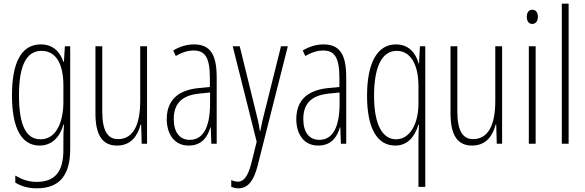

<svg xmlns="http://www.w3.org/2000/svg" viewBox="-20 -780 3175 1042"><path d="M201 -539C94 -539 45 -437 45 -263C45 -78 100 10 195 10C263 10 306 -38 324 -104H327C324 -65 324 -37 324 -8V33C324 156 275 207 179 207C135 207 101 195 63 173V211C97 232 135 242 179 242C305 242 361 169 361 29V-529H332L327 -445H324C306 -496 271 -539 201 -539ZM205 -504C290 -504 324 -423 324 -317V-226C324 -125 289 -24 200 -24C122 -24 83 -99 83 -263C83 -409 116 -504 205 -504Z M778 -529H741V-233C741 -90 696 -25 620 -25C565 -25 535 -70 535 -174V-529H498V-165C498 -49 534 10 615 10C694 10 728 -47 743 -104H746L749 0H778Z M1032 -539C995 -539 954 -527 920 -506L934 -476C971 -498 1004 -506 1030 -506C1093 -506 1119 -468 1119 -356V-308L1058 -302C948 -291 885 -238 885 -133C885 -59 921 10 1004 10C1076 10 1107 -38 1122 -89H1124L1127 0H1156V-359C1156 -487 1120 -539 1032 -539ZM1060 -272 1120 -278V-218C1120 -100 1088 -21 1010 -21C956 -21 923 -61 923 -134C923 -218 967 -262 1060 -272Z M1243 -529 1373 -11 1343 110C1323 186 1298 206 1271 206C1259 206 1245 202 1235 197V234C1248 239 1259 242 1273 242C1321 242 1356 209 1379 116L1542 -529H1505L1413 -160C1406 -134 1400 -109 1393 -70H1390C1387 -89 1387 -100 1372 -159L1281 -529Z M1735 -539C1698 -539 1657 -527 1623 -506L1637 -476C1674 -498 1707 -506 1733 -506C1796 -506 1822 -468 1822 -356V-308L1761 -302C1651 -291 1588 -238 1588 -133C1588 -59 1624 10 1707 10C1779 10 1810 -38 1825 -89H1827L1830 0H1859V-359C1859 -487 1823 -539 1735 -539ZM1763 -272 1823 -278V-218C1823 -100 1791 -21 1713 -21C1659 -21 1626 -61 1626 -134C1626 -218 1670 -262 1763 -272Z M2251 -20V234H2288V-529H2259L2254 -435H2252C2236 -495 2196 -539 2129 -539C2027 -539 1972 -438 1972 -260C1972 -83 2027 10 2125 10C2191 10 2230 -36 2251 -103H2254C2252 -72 2251 -37 2251 -20ZM2129 -24C2059 -24 2010 -98 2010 -260C2010 -414 2051 -504 2133 -504C2207 -504 2251 -432 2251 -312V-220C2251 -104 2203 -24 2129 -24Z M2705 -529H2668V-233C2668 -90 2623 -25 2547 -25C2492 -25 2462 -70 2462 -174V-529H2425V-165C2425 -49 2461 10 2542 10C2621 10 2655 -47 2670 -104H2673L2676 0H2705Z M2869 -727C2847 -727 2839 -709 2839 -688C2839 -667 2849 -650 2868 -650C2887 -650 2899 -665 2899 -689C2899 -709 2891 -727 2869 -727ZM2887 -529H2850V0H2887Z M3066 0V-760H3029V0Z"/></svg>

Font: Noto Sans Lao UI ExtCond ExtLt
Style: Regular
Weight: 200
Width: 2
Designer: Monotype Design Team
Foundry: Monotype Imaging Inc.
Version: Version 2.000